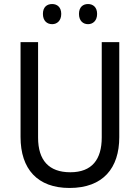

<svg xmlns="http://www.w3.org/2000/svg" viewBox="-20 -923 694 953"><path d="M193 -854C193 -820 213 -803 239 -803C263 -803 284 -820 284 -854C284 -888 263 -903 239 -903C213 -903 193 -888 193 -854ZM372 -854C372 -820 392 -803 417 -803C441 -803 462 -820 462 -854C462 -888 441 -903 417 -903C392 -903 372 -888 372 -854ZM572 -242V-714H485V-241C485 -132 437 -68 329 -68C223 -68 169 -127 169 -240V-714H82V-243C82 -84 166 10 325 10C492 10 572 -89 572 -242Z"/></svg>

Font: Noto Sans Lao SemiCondensed
Style: Regular
Weight: 400
Width: 4
Designer: Monotype Design Team
Foundry: Monotype Imaging Inc.
Version: Version 2.004